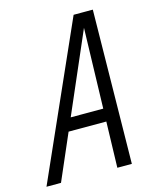

<svg xmlns="http://www.w3.org/2000/svg" viewBox="-144 -795 702 869"><g transform="rotate(-15 206.5 -360.0)"><path d="M-35 0 285 -720H345L33 0ZM297 0 317 -720H375L365 0ZM110 -275H344L331 -215H97Z"/></g></svg>

Font: Instrument Sans Condensed
Style: Italic
Weight: 400
Width: 3
Italic angle: -13°
Designer: Rodrigo Fuenzalida
Foundry: fragTYPE
Version: Version 1.000;gftools[0.9.28]